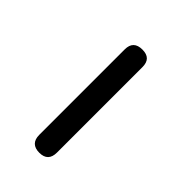

<svg xmlns="http://www.w3.org/2000/svg" viewBox="17 -175 402 402"><g transform="rotate(-45 218.0 26.0)"><path d="M329.5 52C329.5 52 76.5 52 76.5 52C59 52 50 43.5 50 26C50 26 50 26 50 26C50 8.5 59 -0.5 76.5 -0.5C76.5 -0.5 76.5 -0.5 76.5 -0.5C76.5 -0.5 329.5 -0.5 329.5 -0.5C347 -0.5 355.5 8.5 355.5 26C355.5 26 355.5 26 355.5 26C355.5 43.5 347 52 329.5 52C329.5 52 329.5 52 329.5 52Z"/></g></svg>

Font: Jura-Fortis-Regular
Style: Regular
Weight: 500
Designer: Daniel Johnson, Alexei Vanyashin, Mirko Velimirovic
Foundry: Daniel Johnson
Version: ""